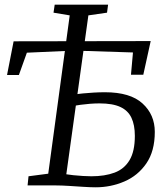

<svg xmlns="http://www.w3.org/2000/svg" viewBox="-20 -790 711 818"><path d="M387.5 8Q366.5 8 335.5 6Q304.5 4 273.2 2Q242 0 219.5 0H97.5L101.5 -39L185.5 -50L277 -724.5L208 -736L213 -770H440.5L436 -736L356.5 -724.5L262.5 -47.5Q273.5 -45.5 293.2 -43.5Q313 -41.5 334 -40.2Q355 -39 369.5 -39Q426.5 -39 468 -54.5Q509.5 -70 532 -107.8Q554.5 -145.5 554.5 -211Q554.5 -257.5 540 -288.2Q525.5 -319 492.8 -334.2Q460 -349.5 404 -349.5Q384.5 -349.5 362.8 -347.8Q341 -346 322.8 -343.5Q304.5 -341 294.5 -339L300.5 -387.5Q313 -390 333.5 -392Q354 -394 378.5 -395.5Q403 -397 427 -397Q535 -397 587.2 -349.2Q639.5 -301.5 639.5 -228Q639.5 -146 603.5 -93.8Q567.5 -41.5 509.8 -16.8Q452 8 387.5 8ZM10 -470.5 38 -614 622 -615 590.5 -471.5H538L546.5 -566.5L294.5 -574.5L94.5 -565.5L60.5 -470.5Z"/></svg>

Font: Merriweather 7pt Light
Style: Italic
Weight: 300
Italic angle: -7.8°
Designer: Eben Sorkin
Foundry: Eben Sorkin
Version: Version 2.200;gftools[0.9.31]